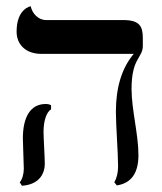

<svg xmlns="http://www.w3.org/2000/svg" viewBox="-20 -580 518 613"><path d="M400 -296C400 -396 436 -394 436 -434V-458C436 -496 426 -516 373 -516H127C102 -516 83 -537 78 -560C78 -560 33 -553 33 -479C33 -438 62 -408 112 -408H407C369 -363 350 -301 350 -223C350 -181 357 -91 357 -49C357 -29 353 -12 345 2L353 12C399 5 422 -27 422 -85C422 -151 400 -230 400 -296ZM119 -159C119 -191 127 -221 143 -231V-244C138 -247 132 -248 126 -248C77 -248 53 -206 53 -138C53 -119 56 -59 56 -41C56 -25 51 -7 43 2L50 13C99 10 123 -19 123 -58C123 -77 119 -140 119 -159Z"/></svg>

Font: Libertinus Serif Display
Style: Regular
Weight: 400
Designer: Philipp H. Poll, Khaled Hosny
Foundry: Caleb Maclennan
Version: Version 7.050;RELEASE